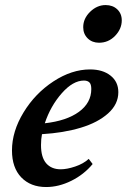

<svg xmlns="http://www.w3.org/2000/svg" viewBox="-20 -735 506 766"><path d="M375 -564.5Q347.7 -564.5 329.8 -582Q312 -599.6 312 -626.5Q312 -661.1 339.6 -688Q367.2 -714.8 401.4 -714.8Q429.7 -714.8 447.8 -697.8Q465.8 -680.7 465.8 -653.8Q465.8 -619.6 439.2 -592Q412.6 -564.5 375 -564.5ZM164.1 11.2Q102.1 11.2 64.9 -27.3Q27.8 -65.9 27.8 -134.8Q27.8 -210.9 74 -286.6Q120.1 -362.3 193.1 -410.2Q266.1 -458 339.4 -458Q390.1 -458 421.1 -433.3Q452.1 -408.7 452.1 -367.2Q452.1 -319.3 411.4 -282.7Q370.6 -246.1 302.7 -225.6Q234.9 -205.1 147.5 -199.7Q143.6 -180.2 143.6 -156.2Q143.6 -107.4 164.3 -83.5Q185.1 -59.6 222.2 -59.6Q247.1 -59.6 279.8 -70.6Q312.5 -81.5 334 -101.1L349.6 -80.6Q314.9 -38.6 264.6 -13.7Q214.4 11.2 164.1 11.2ZM314.9 -413.6Q271 -413.6 226.3 -362.8Q181.6 -312 158.7 -243.2Q245.6 -252.9 294.9 -288.8Q344.2 -324.7 344.2 -379.9Q344.2 -398.9 336.7 -406.2Q329.1 -413.6 314.9 -413.6Z"/></svg>

Font: Elstob 8pt
Style: Bold Italic
Weight: 700
Italic angle: -20°
Designer: Peter S. Baker
Version: Version 1.015